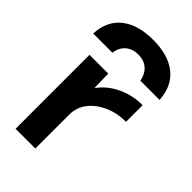

<svg xmlns="http://www.w3.org/2000/svg" viewBox="-241 -876 955 955"><g transform="rotate(45 237.0 -398.5)"><path d="M240 -797Q348 -797 408.5 -748Q469 -699 474 -608H339Q331 -649 305.5 -671Q280 -693 240 -693Q200 -693 174 -671Q148 -649 142 -608H7Q11 -699 72 -748Q133 -797 240 -797ZM69 0V-520H201L203 -423H205Q231 -458 266.5 -481.5Q302 -505 344.5 -517.5Q387 -530 433 -530V-413Q371 -413 319.5 -390Q268 -367 238 -328Q208 -289 208 -240V0Z"/></g></svg>

Font: M PLUS 1
Style: Bold
Weight: 700
Designer: Coji Morishita
Foundry: UNDERFOREST DESIGN
Version: Version 1.001